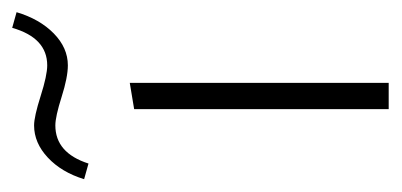

<svg xmlns="http://www.w3.org/2000/svg" viewBox="-194 -454 642 307"><g transform="rotate(-90 126.5 -301.0)"><path d="M18 -480 -7 -487Q4 -523 27.5 -545Q51 -567 79 -567Q93 -567 126 -556.5Q159 -546 175 -546Q219 -546 235 -602L260 -595Q249 -558 226 -535.5Q203 -513 175 -513Q156 -513 124.5 -523Q93 -533 79 -533Q35 -533 18 -480ZM105 0V-407L147 -414V0Z"/></g></svg>

Font: EauTestText Light
Style: Regular
Weight: 300
Designer: Christian Thalmann (Catharsis Fonts)
Version: Version 0.001;PS 000.001;hotconv 1.0.88;makeotf.lib2.5.64775